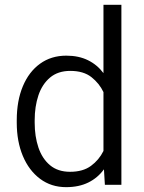

<svg xmlns="http://www.w3.org/2000/svg" viewBox="-20 -770 600 800"><path d="M49.8 -258.8V-269Q49.8 -350.1 75.2 -410.6Q100.6 -471.2 147 -504.6Q193.4 -538.1 256.3 -538.1Q308.1 -538.1 346.7 -519Q385.3 -500 411.1 -465.3V-750H485.8V0H417L413.1 -64.5Q387.2 -28.8 347.9 -9.5Q308.6 9.8 255.4 9.8Q193.4 9.8 147 -24.9Q100.6 -59.6 75.2 -120.1Q49.8 -180.7 49.8 -258.8ZM124.5 -269V-258.8Q124.5 -201.7 140.1 -155.3Q155.8 -108.9 188.5 -81.5Q221.2 -54.2 272 -54.2Q325.7 -54.2 359.1 -78.9Q392.6 -103.5 411.1 -141.1V-386.2Q394 -422.4 361.1 -448.5Q328.1 -474.6 272.9 -474.6Q221.7 -474.6 188.7 -447Q155.8 -419.4 140.1 -372.8Q124.5 -326.2 124.5 -269Z"/></svg>

Font: Vazirmatn RD FD Light
Style: Regular
Weight: 300
Designer: Saber Rastikerdar
Foundry: Saber Rastikerdar
Version: Version 33.003